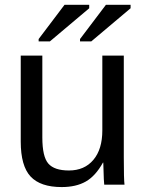

<svg xmlns="http://www.w3.org/2000/svg" viewBox="-20 -756 596 786"><path d="M401.4 -90.3Q371.1 -35.6 331.3 -12.9Q291.5 9.8 232.4 9.8Q145.5 9.8 105.2 -33.4Q64.9 -76.7 64.9 -176.3V-528.3H153.3V-193.4Q153.3 -114.3 178 -86.2Q202.6 -58.1 262.2 -58.1Q325.7 -58.1 362.3 -101.6Q398.9 -145 398.9 -222.2V-528.3H486.8V-112.8Q486.8 -20.5 489.7 0H406.7Q406.2 -2.4 405 -22.9Q403.8 -43.5 402.8 -90.3ZM138.2 -586.4V-596.2L244.1 -736.3H345.2V-722.2L184.1 -586.4ZM307.6 -586.4V-596.2L413.6 -736.3H514.6V-722.2L353.5 -586.4Z"/></svg>

Font: Arimo
Style: Regular
Weight: 400
Designer: Steve Matteson
Foundry: Monotype Imaging Inc.
Version: Version 1.33